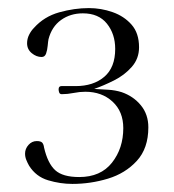

<svg xmlns="http://www.w3.org/2000/svg" viewBox="-20 -824 430 475"><path d="M347 -509Q347 -457 318.5 -426Q290 -395 247 -382Q204 -369 159 -369Q129 -369 99 -378Q69 -387 52 -414Q48 -421 45 -428.5Q42 -436 42 -444Q42 -456 50.5 -465.5Q59 -475 71 -475Q81 -475 84.5 -471Q88 -467 89 -459Q98 -420 116.5 -403Q135 -386 176 -386Q229 -386 257 -421.5Q285 -457 285 -507Q285 -548 258.5 -572.5Q232 -597 191 -597Q177 -597 162 -594Q147 -591 133 -591Q128 -591 126.5 -595Q125 -599 125 -603Q125 -611 132 -611H167Q211 -611 238 -634Q265 -657 265 -703Q265 -740 244.5 -765.5Q224 -791 185 -791Q154 -791 131 -774.5Q108 -758 100 -727Q99 -722 98 -711Q97 -700 94 -691.5Q91 -683 83 -683Q70 -683 58.5 -692.5Q47 -702 47 -717Q47 -728 52 -738Q57 -748 64 -755Q89 -783 126.5 -793.5Q164 -804 200 -804Q230 -804 258.5 -794Q287 -784 305.5 -763Q324 -742 324 -707Q324 -679 306 -658.5Q288 -638 262 -625Q236 -612 213 -604Q230 -603 247.5 -602Q265 -601 281 -596Q310 -586 328.5 -563.5Q347 -541 347 -509Z"/></svg>

Font: Kaisei Decol
Style: Regular
Weight: 400
Designer: Font-Kai, 金井和夫
Foundry: KAZUO KANAI
Version: Version 5.003